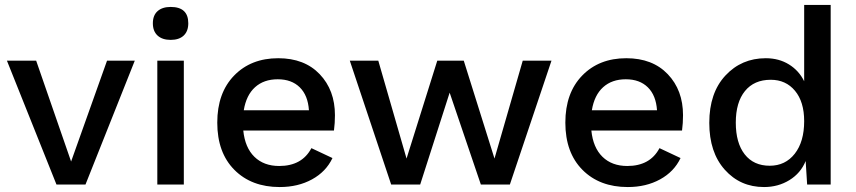

<svg xmlns="http://www.w3.org/2000/svg" viewBox="-20 -745 3456 775"><path d="M412 -500H524L325 0H208L8 -500H126L267 -93Z M669 -717Q740 -717 740 -651Q740 -619 721.5 -601.5Q703 -584 669 -584Q635 -584 616 -601.5Q597 -619 597 -651Q597 -683 616 -700Q635 -717 669 -717ZM722 -500V0H615V-500Z M1332 -280Q1332 -248 1328 -218H962Q969 -149 1007 -112Q1045 -75 1107 -75Q1199 -75 1237 -147L1322 -107Q1296 -52 1239.5 -21Q1183 10 1109 10Q995 10 926 -59.5Q857 -129 857 -250Q857 -370 925 -440Q993 -510 1103 -510Q1209 -510 1270.5 -445.5Q1332 -381 1332 -280ZM964 -300H1227Q1223 -360 1190 -392.5Q1157 -425 1101 -425Q1045 -425 1009.5 -393Q974 -361 964 -300Z M2090 -500H2206L2038 0H1921L1795 -371L1676 0H1559L1392 -500H1507L1621 -105L1745 -500H1852L1976 -105Z M2737 -280Q2737 -248 2733 -218H2367Q2374 -149 2412 -112Q2450 -75 2512 -75Q2604 -75 2642 -147L2727 -107Q2701 -52 2644.5 -21Q2588 10 2514 10Q2400 10 2331 -59.5Q2262 -129 2262 -250Q2262 -370 2330 -440Q2398 -510 2508 -510Q2614 -510 2675.5 -445.5Q2737 -381 2737 -280ZM2369 -300H2632Q2628 -360 2595 -392.5Q2562 -425 2506 -425Q2450 -425 2414.5 -393Q2379 -361 2369 -300Z M3226 -725H3333V0H3238L3232 -95Q3212 -46 3166.5 -18Q3121 10 3064 10Q2968 10 2905.5 -60Q2843 -130 2843 -249Q2843 -370 2908 -440Q2973 -510 3071 -510Q3124 -510 3164.5 -485Q3205 -460 3226 -417ZM3087 -76Q3150 -76 3188 -124.5Q3226 -173 3226 -256Q3226 -334 3189 -378.5Q3152 -423 3091 -423Q3024 -423 2987 -377.5Q2950 -332 2950 -250Q2950 -168 2986 -122Q3022 -76 3087 -76Z"/></svg>

Font: Elaine Sans Medium
Style: Regular
Weight: 500
Designer: Wei Huang
Foundry: Wei Huang
Version: Version 2.001;PS 002.001;hotconv 1.0.88;makeotf.lib2.5.64775